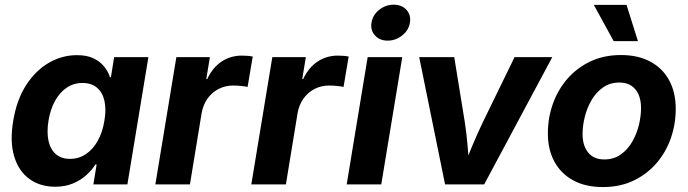

<svg xmlns="http://www.w3.org/2000/svg" viewBox="-20 -776 2896 808"><path d="M212.4 9.8Q148.4 9.8 103.3 -23.2Q58.1 -56.2 39.6 -118.2Q21 -180.2 35.6 -267.6Q50.3 -356.4 90.1 -418Q129.9 -479.5 185.5 -511.7Q241.2 -543.9 303.7 -543.9Q345.7 -543.9 373.5 -530.5Q401.4 -517.1 418.2 -496.1Q435.1 -475.1 442.9 -451.2H446.8L460.4 -535.6H604.5L516.1 0H373L386.7 -84H381.8Q365.7 -59.1 341.8 -37.8Q317.9 -16.6 285.6 -3.4Q253.4 9.8 212.4 9.8ZM274.4 -107.4Q312 -107.4 341.8 -127.7Q371.6 -147.9 391.6 -183.8Q411.6 -219.7 419.4 -268.1Q427.7 -316.4 419.4 -352.1Q411.1 -387.7 387.9 -407.2Q364.7 -426.8 327.1 -426.8Q290 -426.8 260.7 -407Q231.4 -387.2 211.7 -351.6Q191.9 -315.9 184.1 -268.1Q176.3 -219.7 184.1 -183.6Q191.9 -147.5 214.8 -127.4Q237.8 -107.4 274.4 -107.4Z M633.8 0 722.2 -535.6H863.3L848.1 -443.4H852.1Q875 -492.2 912.8 -517.1Q950.7 -542 998 -542Q1009.8 -542 1022 -541Q1034.2 -540 1043.5 -538.1L1022 -410.2Q1012.7 -412.6 994.6 -414.3Q976.6 -416 960 -416Q928.2 -416 900.4 -401.9Q872.6 -387.7 853.8 -361.8Q835 -335.9 828.6 -300.3L779.3 0Z M1037.6 0 1126 -535.6H1267.1L1252 -443.4H1255.9Q1278.8 -492.2 1316.7 -517.1Q1354.5 -542 1401.9 -542Q1413.6 -542 1425.8 -541Q1438 -540 1447.3 -538.1L1425.8 -410.2Q1416.5 -412.6 1398.4 -414.3Q1380.4 -416 1363.8 -416Q1332 -416 1304.2 -401.9Q1276.4 -387.7 1257.6 -361.8Q1238.8 -335.9 1232.4 -300.3L1183.1 0Z M1439 0 1527.3 -535.6H1672.9L1584.5 0ZM1611.3 -605Q1577.6 -605 1557.9 -627Q1538.1 -648.9 1543.5 -680.7Q1548.3 -712.9 1575.7 -734.6Q1603 -756.3 1636.7 -756.3Q1670.9 -756.3 1690.7 -734.4Q1710.4 -712.4 1705.1 -680.7Q1700.2 -648.9 1672.9 -627Q1645.5 -605 1611.3 -605Z M1853 0 1744.1 -535.6H1891.6L1936 -262.2Q1943.8 -211.4 1948 -160.2Q1952.1 -108.9 1956.5 -55.2H1923.8Q1945.3 -108.9 1966.6 -160.2Q1987.8 -211.4 2012.2 -262.2L2145.5 -535.6H2304.2L2017.6 0Z M2517.1 11.2Q2444.3 11.2 2392.6 -16.8Q2340.8 -44.9 2313.2 -95.7Q2285.6 -146.5 2285.6 -214.8Q2285.6 -280.3 2306.9 -339.6Q2328.1 -398.9 2368.4 -445.1Q2408.7 -491.2 2465.3 -517.8Q2522 -544.4 2592.8 -544.4Q2665.5 -544.4 2717.3 -516.4Q2769 -488.3 2796.4 -437.5Q2823.7 -386.7 2823.7 -318.4Q2823.7 -253.4 2803 -194.1Q2782.2 -134.8 2742.2 -88.6Q2702.1 -42.5 2645.5 -15.6Q2588.9 11.2 2517.1 11.2ZM2522.9 -105Q2562.5 -105 2591.8 -125.5Q2621.1 -146 2640.1 -178.7Q2659.2 -211.4 2668.5 -249.3Q2677.7 -287.1 2677.7 -321.3Q2677.7 -354.5 2667.2 -378.4Q2656.7 -402.3 2636.5 -415.5Q2616.2 -428.7 2586.9 -428.7Q2547.4 -428.7 2518.1 -408.2Q2488.8 -387.7 2469.7 -355.2Q2450.7 -322.8 2441.2 -284.9Q2431.6 -247.1 2431.6 -211.9Q2431.6 -163.1 2455.3 -134Q2479 -105 2522.9 -105ZM2562.5 -603 2479 -755.4H2616.7L2664.6 -603Z"/></svg>

Font: Inter 20pt
Style: Bold Italic
Weight: 700
Italic angle: -9.3988°
Version: Version 4.001;git-66647c0bb